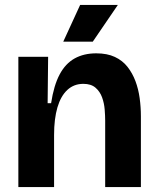

<svg xmlns="http://www.w3.org/2000/svg" viewBox="-20 -754 635 774"><path d="M54 0V-303V-525H174L172 -338H186Q197 -410 220.5 -454Q244 -498 281 -518.5Q318 -539 368 -539Q412 -539 443 -524.5Q474 -510 494 -484.5Q514 -459 526 -427Q538 -395 543 -358.5Q548 -322 548 -285V0H404V-268Q404 -287 402 -312.5Q400 -338 391.5 -361.5Q383 -385 365 -400.5Q347 -416 316 -416Q278 -416 251.5 -391.5Q225 -367 211.5 -321Q198 -275 198 -210V0ZM354 -586H235L303 -734H455Z"/></svg>

Font: Bricolage Grotesque 28pt
Style: Bold
Weight: 700
Designer: Mathieu Triay
Foundry: Atelier Triay
Version: Version 1.000;gftools[0.9.30]